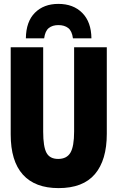

<svg xmlns="http://www.w3.org/2000/svg" viewBox="-20 -957 603 987"><path d="M281 10Q160 10 97.5 -59.5Q35 -129 35 -266V-714H202V-280Q202 -203 219 -171.5Q236 -140 279 -140Q323 -140 342 -172Q361 -204 361 -281V-714H529V-269Q529 -134 468 -62Q407 10 281 10ZM280 -937Q357 -937 403 -890.5Q449 -844 450 -760H355Q350 -798 330.5 -813Q311 -828 280 -828Q250 -828 231 -813Q212 -798 207 -760H113Q114 -846 159.5 -891.5Q205 -937 280 -937Z"/></svg>

Font: Noto Sans Mono SemiCondensed Black
Style: Regular
Weight: 900
Width: 4
Designer: Monotype Design Team
Foundry: Monotype Imaging Inc.
Version: Version 2.014; ttfautohint (v1.8.4.7-5d5b)